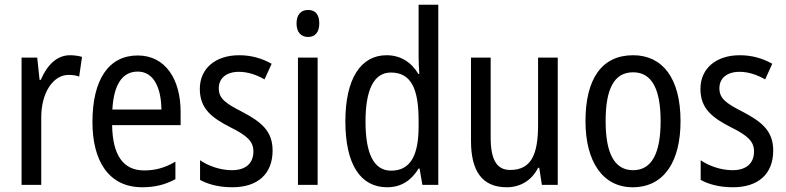

<svg xmlns="http://www.w3.org/2000/svg" viewBox="-20 -780 3318 810"><path d="M275 -547C219 -547 178 -504 152 -443H147L137 -537H71V0H154V-282C153 -388 204 -464 269 -464C285 -464 301 -462 314 -457L326 -540C309 -545 291 -547 275 -547Z M561 -546C439 -546 370 -445 370 -265C370 -102 438 10 580 10C634 10 677 -1 720 -24V-98C676 -72 635 -61 588 -61C500 -61 455 -125 453 -252H742V-308C742 -444 679 -546 561 -546ZM561 -478C630 -478 660 -407 661 -318H454C460 -425 497 -478 561 -478Z M1130 -145C1130 -228 1081 -266 1004 -307C929 -345 903 -365 903 -408C903 -450 935 -477 988 -477C1026 -477 1063 -464 1096 -445L1126 -511C1085 -534 1040 -547 989 -547C890 -547 823 -492 823 -405C823 -321 874 -283 952 -243C1025 -207 1049 -182 1049 -141C1049 -92 1018 -62 958 -62C908 -62 857 -81 824 -104V-21C857 -3 902 10 960 10C1066 10 1130 -45 1130 -145Z M1280 -738C1250 -738 1231 -719 1231 -681C1231 -644 1250 -624 1280 -624C1309 -624 1327 -644 1327 -681C1327 -719 1310 -738 1280 -738ZM1320 -537H1237V0H1320Z M1613 10C1674 10 1716 -20 1746 -69H1750L1762 0H1829V-760H1746V-543C1746 -523 1747 -494 1749 -468H1745C1716 -517 1670 -547 1611 -547C1502 -547 1437 -448 1437 -268C1437 -86 1501 10 1613 10ZM1630 -60C1557 -60 1522 -132 1522 -267C1522 -399 1556 -474 1629 -474C1713 -474 1746 -408 1746 -272V-246C1746 -122 1710 -60 1630 -60Z M2333 -537H2250V-253C2250 -126 2220 -63 2132 -63C2076 -63 2050 -106 2050 -199V-537H1967V-186C1967 -62 2011 10 2118 10C2174 10 2223 -18 2250 -72H2255L2266 0H2333Z M2851 -269C2851 -450 2775 -547 2651 -547C2518 -547 2450 -446 2450 -269C2450 -98 2523 10 2649 10C2782 10 2851 -99 2851 -269ZM2535 -269C2535 -404 2570 -475 2651 -475C2730 -475 2767 -404 2767 -269C2767 -134 2730 -62 2651 -62C2571 -62 2535 -135 2535 -269Z M3242 -145C3242 -228 3193 -266 3116 -307C3041 -345 3015 -365 3015 -408C3015 -450 3047 -477 3100 -477C3138 -477 3175 -464 3208 -445L3238 -511C3197 -534 3152 -547 3101 -547C3002 -547 2935 -492 2935 -405C2935 -321 2986 -283 3064 -243C3137 -207 3161 -182 3161 -141C3161 -92 3130 -62 3070 -62C3020 -62 2969 -81 2936 -104V-21C2969 -3 3014 10 3072 10C3178 10 3242 -45 3242 -145Z"/></svg>

Font: Noto Sans Sinhala Condensed
Style: Regular
Weight: 400
Width: 3
Designer: Jelle Bosma - Monotype Design Team
Foundry: Monotype Imaging Inc.
Version: Version 2.006